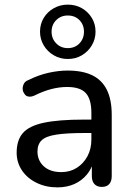

<svg xmlns="http://www.w3.org/2000/svg" viewBox="-20 -801 573 830"><path d="M228 9Q178 9 137.5 -11Q97 -31 74.5 -65Q52 -99 52 -141Q52 -195 79 -226Q106 -257 170 -270.5Q234 -284 342 -284H375V-313Q375 -372 351 -398.5Q327 -425 270 -425Q237 -425 202 -416Q167 -407 129 -388Q118 -383 109 -383Q106 -383 99 -384.5Q92 -386 85.5 -395.5Q79 -405 78.5 -411Q78 -417 78 -418Q78 -429 83.5 -439.5Q89 -450 103 -455Q147 -477 190.5 -486.5Q234 -496 272 -496Q337 -496 379 -475.5Q421 -455 442 -412.5Q463 -370 463 -304V-40Q463 -17 452 -5Q441 7 420 7Q400 7 388.5 -5Q377 -17 377 -40V-82Q369 -63 356 -47Q334 -20 301.5 -5.5Q269 9 228 9ZM223 -219Q178 -212 160 -194.5Q142 -177 142 -146Q142 -107 169.5 -82Q197 -57 245 -57Q283 -57 312 -75.5Q341 -94 358 -125.5Q375 -157 375 -198V-226H344Q267 -226 223 -219ZM273 -546Q240 -546 212.5 -562Q185 -578 169 -605Q153 -632 153 -664Q153 -697 169 -723.5Q185 -750 212.5 -765.5Q240 -781 273 -781Q307 -781 334 -765.5Q361 -750 377 -723.5Q393 -697 393 -664Q393 -632 377 -605Q361 -578 334 -562Q307 -546 273 -546ZM273 -593Q304 -593 323.5 -613.5Q343 -634 343 -664Q343 -694 323.5 -714Q304 -734 273 -734Q243 -734 223 -714Q203 -694 203 -664Q203 -634 223 -613.5Q243 -593 273 -593Z"/></svg>

Font: Nunito Medium
Style: Regular
Weight: 500
Designer: Vernon Adams
Foundry: Vernon Adams
Version: Version 3.602